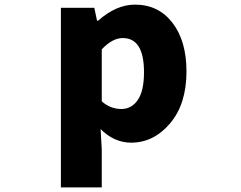

<svg xmlns="http://www.w3.org/2000/svg" viewBox="-20 -603 1040 830"><path d="M243.2 207V-569.3H387.7L399.4 -513.7H404.3Q482.4 -583 563.5 -583Q665 -583 725.6 -504.4Q786.1 -425.8 786.1 -293.9Q786.1 -153.3 715.3 -69.8Q644.5 13.7 546.9 13.7Q473.6 13.7 415 -44.9L419.9 43.9V207ZM504.9 -131.8Q548.8 -131.8 575.7 -170.9Q602.5 -210 602.5 -291Q602.5 -438.5 510.7 -438.5Q465.8 -438.5 419.9 -389.6V-165Q457 -131.8 504.9 -131.8Z"/></svg>

Font: GenEi Gothic M Heavy
Style: Regular
Weight: 800
Designer: o_tamon (Modified); [Source Han Sans]
Ryoko NISHIZUKA  (kana & ideographs); Paul D. Hunt (Latin, Greek & Cyrillic); Wenl
Version: Version 1.1a;Original Version 1.004